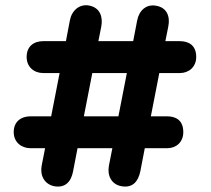

<svg xmlns="http://www.w3.org/2000/svg" viewBox="-20 -699 800 728"><path d="M81 -483C81 -445 109 -422 144 -422H206L174 -258H96C61 -258 32 -239 32 -198C32 -160 61 -137 96 -137H151L138 -71C131 -34 148 -1 185 7C229 15 250 -12 257 -49L274 -137H406L393 -71C386 -34 402 0 440 7C484 15 504 -12 512 -49L529 -137H614C648 -137 675 -160 675 -198C675 -243 647 -258 613 -258H552L584 -422H662C696 -422 724 -445 724 -483C724 -528 695 -543 661 -543H607L618 -598C626 -636 613 -670 573 -677C535 -685 507 -659 500 -621L485 -543H353L364 -598C371 -636 359 -670 318 -678C281 -685 252 -659 245 -622L230 -543H144C109 -543 81 -524 81 -483ZM298 -258 330 -422H461L429 -258Z"/></svg>

Font: SN Pro
Style: Bold
Weight: 700
Designer: Tobias Whetton
Foundry: Supernotes
Version: Version 1.003;Glyphs 3.3 (3324)